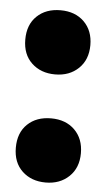

<svg xmlns="http://www.w3.org/2000/svg" viewBox="-46 -590 348 629"><g transform="rotate(5 128.0 -275.0)"><path d="M128 9Q81 9 51 -19.2Q21 -47.5 21 -96.5Q21 -145.5 50.5 -173.8Q80 -202 128 -202Q176.5 -202 205.8 -173Q235 -144 235 -96.5Q235 -48.5 205 -19.8Q175 9 128 9ZM128 -346.5Q81 -346.5 51 -374.8Q21 -403 21 -452Q21 -501 50.5 -529.2Q80 -557.5 128 -557.5Q176.5 -557.5 205.8 -528.5Q235 -499.5 235 -452Q235 -404 205 -375.2Q175 -346.5 128 -346.5Z"/></g></svg>

Font: Encode Sans Condensed ExtraBold
Style: Regular
Weight: 800
Width: 3
Designer: Multiple Designers
Foundry: Impallari Type
Version: Version 3.000; ttfautohint (v1.8.3) -l 8 -r 50 -G 200 -x 14 